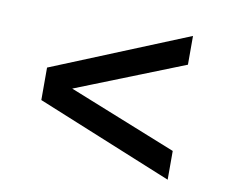

<svg xmlns="http://www.w3.org/2000/svg" viewBox="-56 -659 654 559"><g transform="rotate(10 271.0 -379.5)"><path d="M472 -167.5 69.5 -332V-428L472 -592.5V-507.5L133.5 -373V-388L472 -252.5Z"/></g></svg>

Font: Encode Sans SC Medium
Style: Regular
Weight: 500
Version: Version 3.002